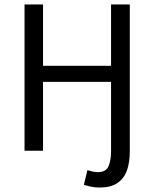

<svg xmlns="http://www.w3.org/2000/svg" viewBox="-20 -676 692 861"><path d="M427 165Q405 165 387 161Q369 157 356 153L372 87Q382 90 394 93Q406 96 418 96Q455 96 466.5 70Q478 44 478 0V-309H173V0H90V-656H173V-381H478V-656H562V3Q562 53 549 89Q536 125 506 145Q476 165 427 165Z"/></svg>

Font: Source Sans 3
Style: Regular
Weight: 400
Designer: Paul D. Hunt
Foundry: Adobe
Version: Version 3.046;hotconv 1.0.118;makeotfexe 2.5.65603